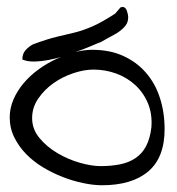

<svg xmlns="http://www.w3.org/2000/svg" viewBox="-20 -548 524 569"><path d="M8.8 -200.2Q8.8 -227.5 20 -253.4Q31.2 -279.3 50.3 -301.8Q69.3 -324.2 94.2 -342.3Q119.1 -360.4 146.5 -373Q173.8 -385.7 201.2 -393.1Q228.5 -400.4 252.9 -400.4Q305.7 -400.4 345.2 -382.3Q384.8 -364.3 412.1 -333Q439.5 -301.8 453.6 -258.8Q467.8 -215.8 467.8 -165Q467.8 -81.1 419.4 -40Q371.1 1 282.2 1Q256.8 1 226.6 -5.4Q196.3 -11.7 166 -23.4Q135.7 -35.2 107.4 -52.2Q79.1 -69.3 57.6 -91.3Q36.1 -113.3 22.5 -140.6Q8.8 -168 8.8 -200.2ZM75.2 -198.2Q75.2 -165 97.2 -138.7Q119.1 -112.3 150.9 -93.8Q182.6 -75.2 217.3 -65.4Q252 -55.7 278.3 -55.7Q309.6 -55.7 335.9 -61Q362.3 -66.4 381.8 -79.6Q401.4 -92.8 413.1 -115.2Q424.8 -137.7 428.7 -170.9Q431.6 -210 418.5 -241.7Q405.3 -273.4 380.9 -295.9Q356.4 -318.4 324.2 -330.1Q292 -341.8 256.8 -341.8Q229.5 -341.8 197.3 -331.1Q165 -320.3 138.2 -301.3Q111.3 -282.2 93.3 -255.9Q75.2 -229.5 75.2 -198.2ZM46.2 -371.6Q46.2 -388.8 55.8 -399.4Q65.4 -410 77.8 -416.6Q120.7 -432.5 148.9 -439.1Q177.1 -445.7 201.4 -451.6Q225.6 -457.6 253.3 -469.5Q280.9 -481.4 321.5 -507.8Q323.8 -510.5 329.4 -517.1Q335 -523.7 337.3 -526.3H339.6Q339.6 -526.3 340.1 -527Q340.7 -527.7 341.8 -527.7Q352 -527.7 355.9 -516.4Q359.9 -505.2 359.9 -495.9Q359.9 -478.7 346.9 -466.2Q333.9 -453.6 321.5 -447Q302.3 -436.4 293.9 -431.8Q285.4 -427.2 278.6 -423.2Q270.7 -420.6 255.5 -413.9Q240.3 -407.3 219.4 -399.4Q198.5 -391.5 174.8 -383.5Q151.2 -375.6 127.5 -371Q103.8 -366.3 82.9 -365.7Q62 -365 46.2 -371.6Z"/></svg>

Font: Swanky and Moo Moo Cyrillic
Style: Regular
Weight: 400
Designer: Kimberly Geswein; Denis Ignatov
Foundry: Kimberly Geswein; Denis Ignatov
Version: Version 1.003 June 27, 2018